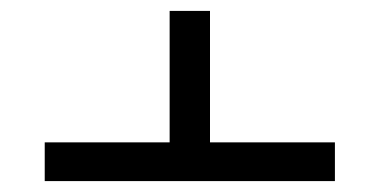

<svg xmlns="http://www.w3.org/2000/svg" viewBox="-20 -546 696 352"><path d="M365 -285H594V-214H62V-285H291V-526H365Z"/></svg>

Font: FiraGO Book
Style: Regular
Weight: 350
Designer: bBox Type
Foundry: bBox Type GmbH
Version: Version 1.001;PS 001.001;hotconv 1.0.88;makeotf.lib2.5.64775